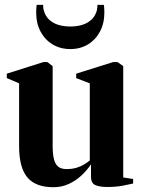

<svg xmlns="http://www.w3.org/2000/svg" viewBox="-20 -774 591 804"><path d="M428 9Q398 9 379.5 1.2Q361 -6.5 361 -35V-86Q344.5 -61 320.8 -39Q297 -17 267.5 -3.5Q238 10 204 10Q129 10 94.5 -31.2Q60 -72.5 60 -161.5V-425L8.5 -447V-465.5L161.5 -514H178.5L200.5 -497V-163Q200.5 -130.5 205.5 -109Q210.5 -87.5 223 -76.8Q235.5 -66 258 -66Q281.5 -66 299.5 -71.2Q317.5 -76.5 331.2 -84.8Q345 -93 356 -102V-425L299 -447V-465.5L453.5 -514H472.5L496 -497V-31L537.5 -24.5V-5.5Q520 -1.5 492.5 3.8Q465 9 428 9ZM274.5 -568.5Q233 -568.5 200.8 -587.8Q168.5 -607 150 -641.5Q131.5 -676 131.5 -721.5Q131.5 -732 132 -738.8Q132.5 -745.5 133.5 -753.5H160.5Q160.5 -748.5 161 -742.5Q161.5 -736.5 163.5 -730Q169.5 -708 184.5 -693Q199.5 -678 222.5 -670.5Q245.5 -663 274.5 -663Q303.5 -663 326.2 -670.5Q349 -678 364.2 -693Q379.5 -708 385.5 -730Q387 -736.5 387.5 -742.5Q388 -748.5 388 -753.5H415Q416 -745.5 416.5 -738.8Q417 -732 417 -721.5Q417 -676 398.5 -641.5Q380 -607 348 -587.8Q316 -568.5 274.5 -568.5Z"/></svg>

Font: Merriweather 144pt
Style: Bold
Weight: 700
Version: Version 2.100